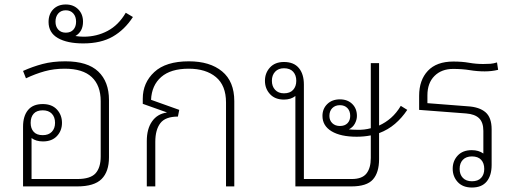

<svg xmlns="http://www.w3.org/2000/svg" viewBox="-20 -833 2324 858"><path d="M467 -386V-130Q467 -66 434 -33Q401 0 325 0H83V-267Q83 -314 105 -341Q127 -368 171 -368Q212 -368 234.5 -343.5Q257 -319 257 -284Q257 -249 234.5 -225Q212 -201 172 -201Q141 -201 121 -216V-33H325Q384 -33 407 -58.5Q430 -84 430 -134V-381Q430 -451 390 -488.5Q350 -526 269 -526Q221 -526 179.5 -514.5Q138 -503 96 -483L83 -516Q125 -535 170 -547Q215 -559 272 -559Q371 -559 419 -513.5Q467 -468 467 -386ZM171 -229Q197 -229 211.5 -244Q226 -259 226 -284Q226 -310 211.5 -325Q197 -340 171 -340Q144 -340 130.5 -325Q117 -310 117 -284Q117 -259 130.5 -244Q144 -229 171 -229Z M352 -639Q280 -639 238.5 -663Q197 -687 197 -735Q197 -770 218 -791.5Q239 -813 274 -813Q308 -813 329.5 -791.5Q351 -770 351 -736Q351 -692 317 -672Q337 -669 354 -669Q412 -669 461 -695Q510 -721 542 -776L574 -757Q537 -700 484 -669.5Q431 -639 352 -639ZM274 -687Q296 -687 308 -700.5Q320 -714 320 -736Q320 -759 307.5 -773Q295 -787 274 -787Q253 -787 240.5 -773Q228 -759 228 -736Q228 -714 240.5 -700.5Q253 -687 274 -687Z M824 -559Q918 -559 972.5 -514Q1027 -469 1027 -381V0H990V-375Q990 -451 945 -488.5Q900 -526 823 -526Q743 -526 700.5 -489Q658 -452 655 -387L781 -342L775 -312Q719 -312 696.5 -282.5Q674 -253 674 -199V0H636V-203Q636 -257 659.5 -290.5Q683 -324 725 -330V-331L618 -369V-392Q618 -463 669.5 -511Q721 -559 824 -559Z M1574 -222Q1502 -222 1461.5 -246.5Q1421 -271 1421 -315Q1421 -347 1442.5 -368Q1464 -389 1499 -389Q1533 -389 1554 -368.5Q1575 -348 1575 -315Q1575 -298 1566 -281Q1557 -264 1539 -255Q1555 -253 1576 -253Q1608 -252 1637 -260V-551H1674V-272Q1703 -285 1727.5 -306.5Q1752 -328 1771 -360L1800 -342Q1776 -306 1745 -279.5Q1714 -253 1674 -238V-122Q1674 -62 1646.5 -31Q1619 0 1550 0H1300V-404Q1280 -388 1249 -388Q1209 -388 1186.5 -412.5Q1164 -437 1164 -472Q1164 -507 1186.5 -531.5Q1209 -556 1249 -556Q1293 -556 1315.5 -529Q1338 -502 1338 -455V-33H1552Q1598 -33 1617.5 -57.5Q1637 -82 1637 -127V-228Q1607 -222 1574 -222ZM1249 -416Q1276 -416 1290 -431.5Q1304 -447 1304 -472Q1304 -497 1290 -512.5Q1276 -528 1249 -528Q1224 -528 1209.5 -512.5Q1195 -497 1195 -472Q1195 -447 1209.5 -431.5Q1224 -416 1249 -416ZM1499 -270Q1521 -270 1533 -282.5Q1545 -295 1545 -315Q1545 -337 1532.5 -350Q1520 -363 1499 -363Q1478 -363 1465 -350Q1452 -337 1452 -315Q1452 -295 1465 -282.5Q1478 -270 1499 -270Z M2177 -255V-96Q2177 -49 2155 -22Q2133 5 2089 5Q2048 5 2025.5 -19.5Q2003 -44 2003 -79Q2003 -114 2025.5 -138Q2048 -162 2088 -162Q2119 -162 2140 -147V-248Q2140 -286 2121 -304.5Q2102 -323 2063 -326L1853 -342V-405Q1853 -475 1892 -516.5Q1931 -558 2006 -558Q2045 -558 2076 -552.5Q2107 -547 2139 -547Q2158 -547 2171.5 -548Q2185 -549 2201 -554L2206 -521Q2178 -514 2146 -514Q2113 -514 2079.5 -519.5Q2046 -525 2005 -525Q1953 -525 1921.5 -493.5Q1890 -462 1890 -407V-372L2070 -358Q2122 -355 2149.5 -331.5Q2177 -308 2177 -255ZM2089 -134Q2063 -134 2048.5 -119Q2034 -104 2034 -78Q2034 -53 2048.5 -38Q2063 -23 2089 -23Q2116 -23 2130 -38Q2144 -53 2144 -78Q2144 -104 2130 -119Q2116 -134 2089 -134Z"/></svg>

Font: Noto Sans Thai Looped ExtLight
Style: Regular
Weight: 200
Designer: Sasikarn Vongin, Ben Mitchell
Foundry: The Fontpad Ltd
Version: Version 1.00